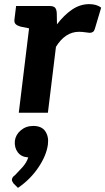

<svg xmlns="http://www.w3.org/2000/svg" viewBox="-20 -546 510 930"><path d="M71 0 134 -517H218Q239 -517 246.5 -509Q254 -501 255 -482L256 -428Q290 -473 329 -499.5Q368 -526 412 -526Q431 -526 445.5 -521.5Q460 -517 470 -509L439 -405Q436 -395 429.5 -391Q423 -387 414 -387Q411 -387 394 -389.5Q377 -392 363 -392Q329 -392 301 -373.5Q273 -355 251 -319L212 0ZM156 -517 129 -407 80 -417Q65 -421 56.5 -428.5Q48 -436 50 -452L58 -517ZM67 364 45 342Q42 337 39.5 332.5Q37 328 38 322Q40 311 52 303Q65 290 87 266Q109 242 117 216Q116 216 115.5 216Q115 216 114 216Q83 214 66 191.5Q49 169 52 136Q56 106 81 85Q106 64 141 64Q182 64 199.5 90Q217 116 212 154Q205 207 166 265Q127 323 67 364Z"/></svg>

Font: Aleo ExtraBold
Style: Italic
Weight: 800
Italic angle: -7°
Designer: Alessio Laiso
Foundry: Alessio Laiso
Version: Version 2.001;gftools[0.9.29]